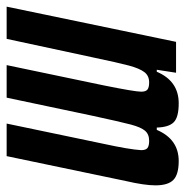

<svg xmlns="http://www.w3.org/2000/svg" viewBox="-23 -548 558 578"><g transform="rotate(90 256.0 -259.0)"><path d="M93 -510H186L177 -452H183Q211 -518 278 -518Q320 -518 335 -503Q350 -488 351 -452H358Q386 -518 452 -518Q492 -518 508.5 -502Q525 -486 525 -448Q525 -415 512 -359L437 0H339L400 -292Q417 -370 419 -405Q419 -419 412.5 -424Q406 -429 391 -429Q371 -429 360.5 -416.5Q350 -404 342 -374Q334 -344 315 -256L261 0H163L224 -292Q243 -386 243 -405Q243 -419 236.5 -424Q230 -429 215 -429Q195 -429 184 -414.5Q173 -400 164.5 -368.5Q156 -337 139 -256L84 0H-13Z"/></g></svg>

Font: Saira Ultra Condensed
Style: Bold Italic
Weight: 700
Width: 1
Italic angle: -12°
Designer: Hector Gatti with collaboration of the Omnibus-Type team
Foundry: Omnibus-Type
Version: Version 1.001; ttfautohint (v1.8)